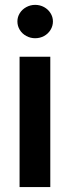

<svg xmlns="http://www.w3.org/2000/svg" viewBox="-20 -761 284 781"><path d="M59.6 -530.3H184.6V0H59.6ZM50.8 -673.8Q50.8 -691.9 60.5 -707.5Q70.3 -723.1 87.2 -732.2Q104 -741.2 123 -741.2Q142.6 -741.2 159.2 -732.2Q175.8 -723.1 185.5 -707.5Q195.3 -691.9 195.3 -673.8Q195.3 -655.3 185.5 -639.4Q175.8 -623.5 159.2 -614.5Q142.6 -605.5 123 -605.5Q104 -605.5 87.2 -614.5Q70.3 -623.5 60.5 -639.4Q50.8 -655.3 50.8 -673.8Z"/></svg>

Font: WEMIX Pretendard SemiBold
Style: Regular
Weight: 600
Designer: Base glyphs from Inter by Rasmus Andersson; Hangeul glyphs from Noto Sans CJK(Source Han Sans) by Jang Soo-young and Kan
Foundry: Kil Hyung-jin
Version: Version 1.000